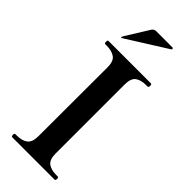

<svg xmlns="http://www.w3.org/2000/svg" viewBox="-303 -998 1039 1039"><g transform="rotate(45 216.5 -478.5)"><path d="M54 0Q47 0 47 -13Q47 -24 54 -24H66Q104 -24 127 -41Q150 -58 150 -104L151 -632Q151 -679 127.5 -695.5Q104 -712 66 -712H54Q47 -712 47 -725Q47 -737 54 -737H378Q385 -737 385 -725Q385 -712 378 -712H366Q327 -712 304.5 -695.5Q282 -679 282 -632V-104Q282 -57 305 -40.5Q328 -24 366 -24H378Q385 -24 385 -13Q385 0 378 0ZM326 -945Q329 -947 329 -950Q329 -957 322 -957H199Q183 -957 174 -943L95 -816Q88 -803 88 -803L87 -801Q87 -800 88 -799Q89 -798 91 -798L94 -799Z"/></g></svg>

Font: Shippori Mincho B1
Style: Bold
Weight: 700
Designer: FONTDASU
Foundry: FONTDASU / Google Inc. / but / Adobe
Version: Version 3.110; ttfautohint (v1.8.3)